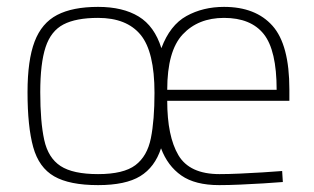

<svg xmlns="http://www.w3.org/2000/svg" viewBox="-20 -529 913 558"><path d="M265 9Q182 9 137.5 -16.5Q93 -42 76.5 -101.5Q60 -161 60 -261Q60 -354 80.5 -408Q101 -462 146 -485.5Q191 -509 265 -509Q337 -509 383 -481Q429 -453 449 -389Q474 -456 522 -482.5Q570 -509 631 -509Q723 -509 772 -454Q821 -399 821 -269V-236H466Q466 -133 498.5 -78Q531 -23 618 -23Q644 -23 677 -24.5Q710 -26 743 -28Q776 -30 800 -32L802 0Q778 2 745 4Q712 6 678 7.5Q644 9 617 9Q547 9 507 -19Q467 -47 448 -98Q430 -43 387.5 -17Q345 9 265 9ZM265 -23Q339 -23 373.5 -49Q408 -75 418.5 -127.5Q429 -180 429 -259Q429 -379 388.5 -428Q348 -477 265 -477Q201 -477 164.5 -458Q128 -439 112.5 -392Q97 -345 97 -261Q97 -175 108.5 -122.5Q120 -70 156 -46.5Q192 -23 265 -23ZM466 -268H784Q784 -383 746.5 -430Q709 -477 631 -477Q556 -477 511 -429Q466 -381 466 -268Z"/></svg>

Font: Cairo Play ExtraLight
Style: Regular
Weight: 250
Version: Version 3.119